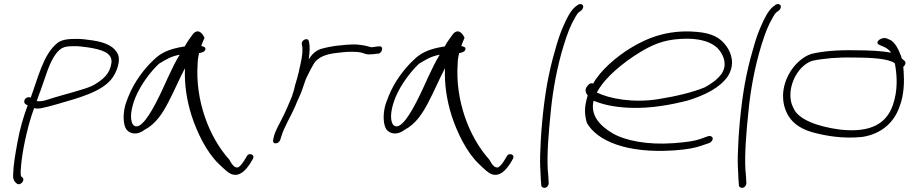

<svg xmlns="http://www.w3.org/2000/svg" viewBox="-20 -716 4505 951"><path d="M105 -201 117 -194C96 -138 78 -76 67 -14C56 46 46 101 45 150C44 174 51 183 63 193C79 207 107 177 91 163L85 158C80 145 83 119 85 99C92 26 112 -67 137 -146L149 -180H151C163 -177 177 -178 193 -182C209 -185 235 -192 266 -201C374 -232 490 -263 538 -332C560 -364 577 -415 565 -445C548 -485 505 -506 438 -516C407 -520 382 -525 344 -523C305 -523 279 -515 264 -503C194 -446 169 -332 132 -232C128 -235 123 -235 118 -234C99 -230 96 -209 105 -201ZM162 -216C168 -233 174 -251 181 -268C206 -335 224 -412 264 -458C280 -475 293 -487 337 -487C369 -489 390 -484 418 -481C480 -471 538 -456 532 -405C525 -351 491 -324 456 -302C429 -283 380 -271 330 -256C302 -248 275 -241 246 -232C214 -222 190 -212 165 -215C164 -215 163 -215 162 -216Z M596 -175C589 -136 592 -96 606 -75C624 -51 662 -46 696 -73C752 -102 786 -156 814 -210C843 -265 867 -323 896 -378C893 -296 905 -219 929 -143C956 -60 1003 38 1064 96C1093 124 1111 141 1128 147C1169 161 1199 124 1219 94L1232 72C1246 49 1211 37 1202 59L1189 80C1181 93 1173 103 1164 110C1160 114 1153 115 1147 112C1137 109 1127 96 1116 75C1014 -38 946 -221 959 -402C959 -421 963 -438 966 -453C982 -455 995 -461 997 -471C1000 -480 993 -485 977 -488C982 -505 989 -518 993 -529C979 -559 958 -572 937 -549C928 -538 904 -504 895 -486C894 -485 889 -485 888 -485C816 -473 777 -454 744 -422C696 -378 645 -311 617 -240C607 -216 599 -194 596 -175ZM651 -234C678 -298 724 -359 767 -400C800 -420 826 -437 870 -445C827 -375 796 -291 757 -216C735 -173 673 -55 638 -100C620 -128 631 -185 651 -234Z M1333 -25C1331 -15 1334 -6 1344 -6C1356 -6 1363 -12 1368 -23L1374 -42C1389 -91 1420 -138 1441 -187C1453 -219 1471 -251 1480 -281C1487 -303 1495 -327 1505 -345L1519 -373L1536 -403C1557 -433 1593 -448 1649 -454L1676 -457C1707 -461 1743 -460 1763 -457C1780 -454 1794 -444 1815 -447C1824 -447 1839 -448 1846 -450H1853C1876 -454 1881 -491 1857 -486H1851C1841 -484 1832 -484 1822 -482C1818 -482 1815 -483 1811 -484L1796 -488C1789 -490 1783 -491 1776 -492L1753 -495C1715 -498 1676 -492 1643 -489L1608 -483C1595 -480 1580 -477 1567 -473C1538 -461 1525 -446 1509 -422C1514 -457 1516 -487 1510 -511C1506 -534 1470 -517 1475 -497C1476 -488 1478 -485 1478 -473C1479 -446 1472 -413 1464 -379C1461 -365 1459 -352 1455 -341C1451 -322 1445 -308 1441 -292L1437 -274C1435 -266 1432 -257 1429 -249C1428 -247 1427 -245 1428 -243C1413 -209 1400 -174 1383 -141C1368 -109 1347 -76 1338 -45Z M1884 -175C1877 -136 1880 -96 1894 -75C1912 -51 1950 -46 1984 -73C2040 -102 2074 -156 2102 -210C2131 -265 2155 -323 2184 -378C2181 -296 2193 -219 2217 -143C2244 -60 2291 38 2352 96C2381 124 2399 141 2416 147C2457 161 2487 124 2507 94L2520 72C2534 49 2499 37 2490 59L2477 80C2469 93 2461 103 2452 110C2448 114 2441 115 2435 112C2425 109 2415 96 2404 75C2302 -38 2234 -221 2247 -402C2247 -421 2251 -438 2254 -453C2270 -455 2283 -461 2285 -471C2288 -480 2281 -485 2265 -488C2270 -505 2277 -518 2281 -529C2267 -559 2246 -572 2225 -549C2216 -538 2192 -504 2183 -486C2182 -485 2177 -485 2176 -485C2104 -473 2065 -454 2032 -422C1984 -378 1933 -311 1905 -240C1895 -216 1887 -194 1884 -175ZM1939 -234C1966 -298 2012 -359 2055 -400C2088 -420 2114 -437 2158 -445C2115 -375 2084 -291 2045 -216C2023 -173 1961 -55 1926 -100C1908 -128 1919 -185 1939 -234Z M2699 -346C2675 -235 2660 -79 2657 16C2654 66 2655 105 2657 134C2658 163 2659 181 2660 189L2661 202C2661 207 2664 210 2668 212C2681 220 2697 208 2698 191L2697 179C2697 170 2696 152 2693 124C2689 43 2697 -57 2708 -163C2718 -270 2740 -387 2772 -491C2792 -555 2805 -589 2830 -632C2837 -644 2842 -652 2848 -656L2860 -665C2864 -668 2867 -673 2868 -678C2871 -689 2864 -696 2854 -696C2849 -696 2845 -694 2841 -691L2829 -682C2806 -663 2787 -625 2771 -588C2761 -566 2749 -535 2737 -494C2725 -453 2711 -404 2699 -346Z M2887 -287C2874 -270 2883 -253 2891 -243L2890 -240C2873 -183 2875 -149 2887 -107C2937 -19 3083 45 3318 29C3388 24 3424 16 3453 6L3494 -8C3499 -10 3503 -14 3506 -18C3518 -34 3503 -45 3489 -42L3447 -27C3421 -18 3383 -12 3318 -7C3186 3 3075 -20 3014 -56C2951 -93 2903 -145 2920 -217C2967 -198 3023 -185 3101 -182C3207 -178 3307 -198 3386 -218C3474 -245 3546 -282 3585 -338C3622 -397 3603 -452 3579 -486C3557 -516 3528 -544 3458 -555C3304 -576 3192 -532 3105 -479C3031 -434 2953 -366 2918 -302C2904 -308 2893 -296 2887 -287ZM2936 -258 2941 -266C2980 -336 3071 -409 3148 -456C3207 -492 3263 -518 3347 -523C3466 -531 3523 -497 3547 -462C3564 -437 3583 -396 3555 -352C3536 -324 3502 -300 3470 -283C3409 -258 3328 -239 3241 -225C3116 -205 2998 -227 2936 -258Z M3678 -346C3654 -235 3639 -79 3636 16C3633 66 3634 105 3636 134C3637 163 3638 181 3639 189L3640 202C3640 207 3643 210 3647 212C3660 220 3676 208 3677 191L3676 179C3676 170 3675 152 3672 124C3668 43 3676 -57 3687 -163C3697 -270 3719 -387 3751 -491C3771 -555 3784 -589 3809 -632C3816 -644 3821 -652 3827 -656L3839 -665C3843 -668 3846 -673 3847 -678C3850 -689 3843 -696 3833 -696C3828 -696 3824 -694 3820 -691L3808 -682C3785 -663 3766 -625 3750 -588C3740 -566 3728 -535 3716 -494C3704 -453 3690 -404 3678 -346Z M3887 -348C3847 -273 3854 -202 3878 -155C3896 -118 3932 -82 4000 -62C4064 -44 4155 -27 4253 -38C4344 -53 4408 -107 4436 -189C4459 -249 4459 -314 4456 -361L4454 -385C4464 -393 4469 -406 4461 -414L4446 -427C4445 -435 4442 -442 4439 -448C4430 -474 4412 -505 4392 -517L4376 -524C4349 -538 4308 -507 4335 -494L4351 -487C4362 -483 4377 -475 4388 -463C4390 -461 4391 -458 4393 -455C4348 -464 4286 -467 4214 -467C4128 -469 4051 -462 3999 -449C3954 -435 3911 -393 3887 -348ZM3896 -226C3887 -306 3938 -394 4004 -415C4055 -426 4130 -433 4204 -431C4305 -431 4380 -425 4412 -403L4414 -393C4423 -339 4428 -269 4402 -194C4371 -108 4299 -57 4142 -74C4025 -89 3935 -126 3912 -177C3904 -192 3898 -208 3896 -226Z"/></svg>

Font: Stray Cat
Style: SuExtObl
Weight: 400
Version: Version 1.0